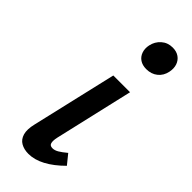

<svg xmlns="http://www.w3.org/2000/svg" viewBox="-219 -672 705 705"><g transform="rotate(45 133.0 -319.5)"><path d="M108 6Q85 6 68.5 -3.5Q52 -13 46 -33.5Q40 -54 48 -87L125 -418H212L141 -111Q137 -93 139.5 -82Q142 -71 156 -71Q167 -71 179 -78Q191 -85 209 -100L239 -63Q205 -29 172 -11.5Q139 6 108 6ZM194 -520Q174 -520 160.5 -529Q147 -538 141.5 -554Q136 -570 140 -589Q145 -613 163 -629Q181 -645 207 -645Q227 -645 240.5 -635.5Q254 -626 259.5 -610Q265 -594 261 -574Q256 -549 238 -534.5Q220 -520 194 -520Z"/></g></svg>

Font: Ysabeau SemiBold
Style: Italic
Weight: 600
Italic angle: -12°
Designer: Christian Thalmann (Catharsis Fonts)
Version: Version 2.002